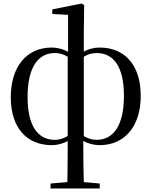

<svg xmlns="http://www.w3.org/2000/svg" viewBox="-20 -806 857 1086"><path d="M544 15C683 15 776 -89 776 -264C776 -442 682 -537 544 -537C510 -537 479 -528 454 -514V-622L456 -777L441 -786L276 -753V-727L365 -722V-513C340 -527 307 -537 272 -537C134 -537 41 -433 41 -256C41 -79 135 15 273 15C307 15 338 5 363 -8C363 85 362 155 361 224L266 232V260H544V232L454 224C452 158 451 100 451 -9C476 5 509 15 544 15ZM363 -37C342 -24 319 -15 290 -15C196 -15 136 -91 136 -257C136 -426 196 -506 290 -506C319 -506 342 -498 363 -485ZM454 -485C475 -498 498 -506 527 -506C621 -506 681 -431 681 -264C681 -96 621 -15 527 -15C498 -15 475 -24 454 -36Z"/></svg>

Font: Source Han Serif CN Medium
Style: Regular
Weight: 500
Designer: Ryoko NISHIZUKA 西塚涼子 (kana & ideographs); Frank Grießhammer (Latin, Greek & Cyrillic); Wenlong ZHANG 张文龙 (bopomofo); San
Foundry: Adobe
Version: Version 2.002;hotconv 1.1.0;makeotfexe 2.6.0